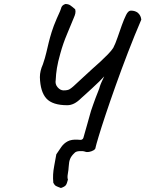

<svg xmlns="http://www.w3.org/2000/svg" viewBox="-20 -744 725 958"><path d="M284 194Q267 188 259.5 184Q252 180 246 168Q244 146 245 126.5Q246 107 250.5 83.5Q255 60 261 26Q274 6 286.5 -11.5Q299 -29 318 -39Q337 -49 368 -47Q383 -45 388.5 -47.5Q394 -50 396 -56Q398 -63 403.5 -82.5Q409 -102 416 -126.5Q423 -151 429 -173Q435 -195 439 -205Q440 -208 445 -222.5Q450 -237 457 -255.5Q464 -274 470.5 -290Q477 -306 478 -312Q481 -322 486.5 -334Q492 -346 500 -363Q493 -355 476 -338Q459 -321 439.5 -303.5Q420 -286 405 -272Q390 -258 386 -255Q367 -236 350 -227.5Q333 -219 316 -219Q242 -219 211.5 -252.5Q181 -286 179 -359Q179 -390 194 -423Q205 -455 211 -481Q217 -507 223 -531.5Q229 -556 238 -585Q247 -614 263 -651Q268 -663 274 -675.5Q280 -688 284 -700Q286 -710 291.5 -715.5Q297 -721 306 -724Q321 -724 330.5 -717.5Q340 -711 355 -698Q358 -688 356 -678Q354 -668 349 -657Q333 -617 314 -572.5Q295 -528 281 -477Q269 -435 264 -404Q259 -373 258 -345Q254 -324 267.5 -308.5Q281 -293 297 -293Q318 -293 327.5 -299Q337 -305 347 -314L412 -374Q424 -386 442.5 -402Q461 -418 481 -436.5Q501 -455 518.5 -473Q536 -491 545 -505Q556 -526 566.5 -557Q577 -588 588 -618.5Q599 -649 609.5 -670Q620 -691 633 -691Q656 -691 669.5 -678.5Q683 -666 685 -646Q651 -567 618.5 -482.5Q586 -398 557.5 -318Q529 -238 507 -172Q485 -106 472 -62.5Q459 -19 457 -9Q457 0 446.5 6Q436 12 424 14Q412 16 405 13Q396 9 377 10Q358 11 351 20Q336 34 330 48.5Q324 63 323 85Q322 104 318.5 123Q315 142 319 152Q314 173 308 180.5Q302 188 284 194Z"/></svg>

Font: Caveat Medium
Style: Regular
Weight: 500
Designer: Pablo Impallari
Foundry: Pablo Impallari
Version: Version 2.000